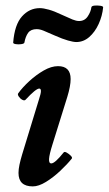

<svg xmlns="http://www.w3.org/2000/svg" viewBox="-20 -652 388 685"><path d="M97 13Q46 13 46 -35Q46 -48 49.5 -64.5Q53 -81 59 -101L118 -294Q126 -318 126 -327Q126 -336 120 -336Q108 -336 71 -296Q67 -292 59.5 -296Q52 -300 47 -307.5Q42 -315 45 -319Q60 -340 84.5 -362.5Q109 -385 136 -400.5Q163 -416 187 -416Q232 -416 232 -370Q232 -345 220 -306L167 -136Q156 -101 155 -85Q154 -69 163 -69Q176 -69 207 -108Q210 -112 218 -107.5Q226 -103 232.5 -96.5Q239 -90 236 -86Q219 -65 194.5 -42Q170 -19 144 -3Q118 13 97 13ZM67 -500Q66 -496 56 -494.5Q46 -493 36.5 -494.5Q27 -496 27 -500Q32 -564 58.5 -593.5Q85 -623 122 -623Q135 -623 154.5 -617.5Q174 -612 199 -600Q225 -588 238.5 -582.5Q252 -577 262 -577Q282 -577 293 -593.5Q304 -610 306 -626Q307 -631 317 -632Q327 -633 337.5 -631.5Q348 -630 348 -626Q345 -595 332 -566.5Q319 -538 298.5 -520Q278 -502 252 -502Q242 -502 222.5 -507.5Q203 -513 176 -525Q149 -537 135.5 -542.5Q122 -548 111 -548Q90 -548 80.5 -535Q71 -522 67 -500Z"/></svg>

Font: Junicode
Style: Bold Italic
Weight: 700
Italic angle: -11°
Designer: Peter S. Baker
Version: Version 2.100; ttfautohint (v1.8.4)